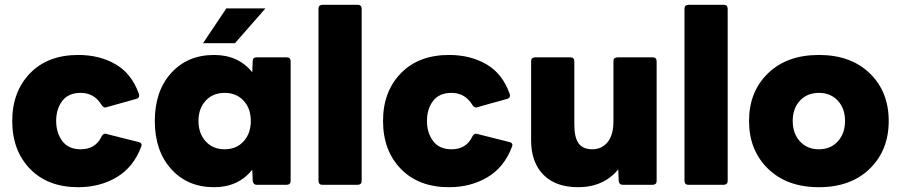

<svg xmlns="http://www.w3.org/2000/svg" viewBox="-20 -770 3754 800"><path d="M306 10Q179 10 105 -66.5Q31 -143 31 -266Q31 -388 105 -464.5Q179 -541 306 -541Q395 -541 462 -502Q529 -463 559 -378L560 -372Q560 -361 548 -358L419 -322Q410 -322 403 -333Q373 -383 316 -383Q265 -383 239.5 -349.5Q214 -316 214 -266Q214 -217 239.5 -182.5Q265 -148 316 -148Q378 -148 403 -201Q409 -213 419 -213L558 -178Q570 -175 570 -166Q570 -162 568 -158Q536 -73 466 -31.5Q396 10 306 10Z M916 -148Q965 -148 995 -181Q1025 -214 1025 -266Q1025 -318 995 -350.5Q965 -383 916 -383Q867 -383 837 -350.5Q807 -318 807 -266Q807 -214 837 -181Q867 -148 916 -148ZM872 10Q761 10 693 -66Q625 -142 625 -266Q625 -390 693 -465.5Q761 -541 872 -541Q973 -541 1031 -469L1033 -516Q1033 -531 1049 -531H1175Q1190 -531 1191 -516V-16Q1191 -1 1175 0H1049Q1036 0 1033 -16L1031 -63Q973 10 872 10ZM959 -590H826L923 -735H1086Z M1471 0H1323Q1308 0 1307 -16V-734Q1307 -749 1323 -750H1471Q1486 -750 1487 -734V-16Q1487 -1 1471 0Z M1851 10Q1724 10 1650 -66.5Q1576 -143 1576 -266Q1576 -388 1650 -464.5Q1724 -541 1851 -541Q1940 -541 2007 -502Q2074 -463 2104 -378L2105 -372Q2105 -361 2093 -358L1964 -322Q1955 -322 1948 -333Q1918 -383 1861 -383Q1810 -383 1784.5 -349.5Q1759 -316 1759 -266Q1759 -217 1784.5 -182.5Q1810 -148 1861 -148Q1923 -148 1948 -201Q1954 -213 1964 -213L2103 -178Q2115 -175 2115 -166Q2115 -162 2113 -158Q2081 -73 2011 -31.5Q1941 10 1851 10Z M2389 10Q2295 10 2244 -42Q2193 -94 2193 -185V-516Q2193 -530 2209 -531H2357Q2372 -531 2373 -516V-252Q2373 -197 2391 -172.5Q2409 -148 2448 -148Q2487 -148 2511.5 -177.5Q2536 -207 2536 -265V-516Q2536 -530 2552 -531H2700Q2715 -531 2716 -516V-16Q2716 -1 2700 0H2575Q2560 0 2558 -16L2556 -64Q2494 10 2389 10Z M2996 0H2848Q2833 0 2832 -16V-734Q2832 -749 2848 -750H2996Q3011 -750 3012 -734V-16Q3012 -1 2996 0Z M3392 10Q3259 10 3180 -67Q3101 -144 3101 -266Q3101 -388 3180 -464.5Q3259 -541 3392 -541Q3525 -541 3604 -464.5Q3683 -388 3683 -266Q3683 -144 3604 -67Q3525 10 3392 10ZM3392 -148Q3441 -148 3471 -181Q3501 -214 3501 -266Q3501 -318 3471 -350.5Q3441 -383 3392 -383Q3343 -383 3313 -350.5Q3283 -318 3283 -266Q3283 -214 3313 -181Q3343 -148 3392 -148Z"/></svg>

Font: YamahaIndonesia935. App XBold
Style: Regular
Weight: 800
Designer: Dalton Maag Ltd
Foundry: Dalton Maag Ltd
Version: Version 1.002; January 01, 2024; Regular/Italic